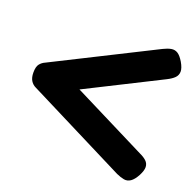

<svg xmlns="http://www.w3.org/2000/svg" viewBox="-112 -738 880 860"><g transform="rotate(20 327.5 -308.0)"><path d="M527 -9 52 -248Q37 -255 28 -269.5Q19 -284 19 -308Q19 -336 29 -348.5Q39 -361 53 -367L527 -605Q547 -615 563.5 -618Q580 -621 594 -612.5Q608 -604 623 -579Q638 -553 637.5 -536Q637 -519 625 -507Q613 -495 591 -484L239 -307L592 -130Q612 -121 624 -109.5Q636 -98 636.5 -81.5Q637 -65 624 -40Q610 -14 595 -4Q580 6 563.5 3Q547 0 527 -9Z"/></g></svg>

Font: Fredoka SemiExpanded SemiBold
Style: Regular
Weight: 600
Width: 6
Designer: Ben Nathan
Foundry: Milena B. Brandão, Ben Nathan
Version: Version 2.001